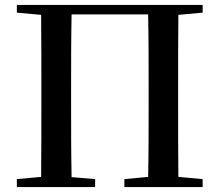

<svg xmlns="http://www.w3.org/2000/svg" viewBox="-20 -755 887 775"><path d="M48 -704 146 -695C147 -595 147 -495 147 -393V-347C147 -238 147 -139 146 -41L48 -32V0H364V-32L269 -40C267 -140 267 -239 267 -348V-393C267 -495 267 -597 269 -697H578C580 -596 580 -495 580 -393V-348C580 -238 580 -139 578 -41L482 -32V0H798V-32L700 -41C699 -140 699 -239 699 -347V-393C699 -494 699 -596 700 -695L798 -704V-735H48Z"/></svg>

Font: Noto Serif CJK SC SemiBold
Style: Regular
Weight: 600
Designer: Ryoko NISHIZUKA 西塚涼子 (kana & ideographs); Frank Grießhammer (Latin, Greek & Cyrillic); Wenlong ZHANG 张文龙 (bopomofo); San
Foundry: Adobe
Version: Version 2.001;hotconv 1.1.0;makeotfexe 2.6.0